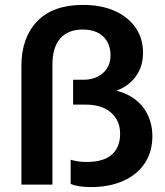

<svg xmlns="http://www.w3.org/2000/svg" viewBox="-20 -750 671 780"><path d="M349 10Q323 10 301.5 6.5Q280 3 267 -3V-101Q281 -97 296.5 -94.5Q312 -92 331 -92Q401 -92 434.5 -122Q468 -152 468 -207Q468 -260 431 -292.5Q394 -325 328 -325H277V-426H320Q351 -426 375.5 -438Q400 -450 414.5 -472Q429 -494 429 -524Q429 -573 399.5 -601.5Q370 -630 315 -630Q257 -630 225 -594Q193 -558 193 -487V0H67V-483Q67 -596 130.5 -663Q194 -730 317 -730Q392 -730 446.5 -705.5Q501 -681 531 -637.5Q561 -594 561 -536Q561 -484 536.5 -446.5Q512 -409 470.5 -389Q429 -369 376 -369L379 -390Q449 -390 498.5 -365Q548 -340 573.5 -296Q599 -252 599 -196Q599 -134 568.5 -87.5Q538 -41 481.5 -15.5Q425 10 349 10Z"/></svg>

Font: Instrument Sans SemiBold
Style: Regular
Weight: 600
Designer: Rodrigo Fuenzalida
Foundry: fragTYPE
Version: Version 1.000;gftools[0.9.28]